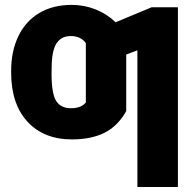

<svg xmlns="http://www.w3.org/2000/svg" viewBox="-20 -558 791 782"><path d="M704.6 203.6H539.6V-353L494.1 -335.9V-105.5Q459.5 -43.9 405.3 -17.1Q351.1 9.8 273.4 9.8Q158.2 9.8 91.8 -62.5Q25.4 -134.8 25.4 -262.7V-269.5Q25.4 -349.6 54.9 -410.9Q84.5 -472.2 140.1 -505.1Q195.8 -538.1 272 -538.1Q322.8 -538.1 369.1 -519.8Q415.5 -501.5 450.7 -467.3L597.2 -528.3H704.6ZM269.5 -117.2Q310.5 -117.2 329.6 -140.6V-382.3Q309.1 -411.1 268.1 -411.1Q204.1 -411.1 193.4 -329.6Q189.9 -303.7 189.9 -258.3Q189.9 -176.8 208.7 -147Q227.5 -117.2 269.5 -117.2Z"/></svg>

Font: Roboto Black
Style: Regular
Weight: 900
Designer: Google
Version: Version 2.134; 2016